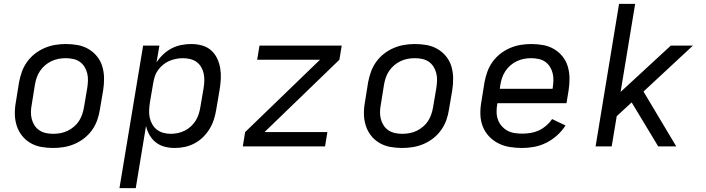

<svg xmlns="http://www.w3.org/2000/svg" viewBox="-20 -755 3640 990"><path d="M254 8Q222 8 192 2.5Q162 -3 136.5 -18Q111 -33 93 -56Q75 -79 66 -107.5Q57 -136 56.5 -167Q56 -198 62 -230L78 -330Q83 -357 92.5 -384Q102 -411 119 -435Q136 -459 159.5 -477.5Q183 -496 210 -507.5Q237 -519 264.5 -523.5Q292 -528 319 -528Q351 -528 381 -522.5Q411 -517 436.5 -502Q462 -487 480.5 -464Q499 -441 507.5 -412.5Q516 -384 516.5 -353Q517 -322 512 -290L495 -190Q491 -163 481.5 -136Q472 -109 455 -85Q438 -61 414.5 -42.5Q391 -24 364 -12.5Q337 -1 309 3.5Q281 8 254 8ZM254 -65Q273 -65 292 -68.5Q311 -72 328.5 -80.5Q346 -89 361.5 -102Q377 -115 387.5 -131.5Q398 -148 404 -166Q410 -184 413 -202L430 -302Q433 -322 433.5 -341Q434 -360 429.5 -378Q425 -396 415 -411.5Q405 -427 390.5 -437Q376 -447 357 -451Q338 -455 319 -455Q300 -455 281.5 -451.5Q263 -448 245 -439.5Q227 -431 212 -418Q197 -405 186 -388.5Q175 -372 169 -354Q163 -336 160 -318L144 -218Q140 -198 139.5 -179Q139 -160 143.5 -142Q148 -124 158 -108.5Q168 -93 183 -83Q198 -73 216.5 -69Q235 -65 254 -65Z M596 215 718 -520H802L787 -433Q801 -455 821 -474Q841 -493 865 -505.5Q889 -518 915 -523Q941 -528 966 -528Q995 -528 1022 -520.5Q1049 -513 1068.5 -495.5Q1088 -478 1099.5 -454Q1111 -430 1115.5 -403Q1120 -376 1118.5 -347.5Q1117 -319 1112 -290L1095 -190Q1091 -165 1083 -139.5Q1075 -114 1061 -91Q1047 -68 1027.5 -48.5Q1008 -29 983.5 -16Q959 -3 933 2.5Q907 8 882 8Q854 8 829 1.5Q804 -5 784 -20.5Q764 -36 751 -58.5Q738 -81 733 -106L680 215ZM861 -65Q879 -65 897.5 -69Q916 -73 933 -81.5Q950 -90 964.5 -103.5Q979 -117 989 -133Q999 -149 1004.5 -166.5Q1010 -184 1013 -202L1030 -302Q1033 -321 1033.5 -340Q1034 -359 1030 -377Q1026 -395 1016.5 -410.5Q1007 -426 993 -436Q979 -446 960.5 -450.5Q942 -455 923 -455Q906 -455 888 -451.5Q870 -448 853.5 -441Q837 -434 822 -422Q807 -410 795.5 -394.5Q784 -379 778.5 -361.5Q773 -344 770 -327L753 -227Q750 -207 749 -187Q748 -167 752 -148.5Q756 -130 765.5 -113.5Q775 -97 789.5 -86Q804 -75 822.5 -70Q841 -65 861 -65Z M1232 0 1244 -74 1630 -447H1306L1318 -520H1742L1730 -447L1344 -74H1668L1656 0Z M2054 8Q2022 8 1992 2.5Q1962 -3 1936.5 -18Q1911 -33 1893 -56Q1875 -79 1866 -107.5Q1857 -136 1856.5 -167Q1856 -198 1862 -230L1878 -330Q1883 -357 1892.5 -384Q1902 -411 1919 -435Q1936 -459 1959.5 -477.5Q1983 -496 2010 -507.5Q2037 -519 2064.5 -523.5Q2092 -528 2119 -528Q2151 -528 2181 -522.5Q2211 -517 2236.5 -502Q2262 -487 2280.5 -464Q2299 -441 2307.5 -412.5Q2316 -384 2316.5 -353Q2317 -322 2312 -290L2295 -190Q2291 -163 2281.5 -136Q2272 -109 2255 -85Q2238 -61 2214.5 -42.5Q2191 -24 2164 -12.5Q2137 -1 2109 3.5Q2081 8 2054 8ZM2054 -65Q2073 -65 2092 -68.5Q2111 -72 2128.5 -80.5Q2146 -89 2161.5 -102Q2177 -115 2187.5 -131.5Q2198 -148 2204 -166Q2210 -184 2213 -202L2230 -302Q2233 -322 2233.5 -341Q2234 -360 2229.5 -378Q2225 -396 2215 -411.5Q2205 -427 2190.5 -437Q2176 -447 2157 -451Q2138 -455 2119 -455Q2100 -455 2081.5 -451.5Q2063 -448 2045 -439.5Q2027 -431 2012 -418Q1997 -405 1986 -388.5Q1975 -372 1969 -354Q1963 -336 1960 -318L1944 -218Q1940 -198 1939.5 -179Q1939 -160 1943.5 -142Q1948 -124 1958 -108.5Q1968 -93 1983 -83Q1998 -73 2016.5 -69Q2035 -65 2054 -65Z M2673 8Q2640 8 2608.5 3Q2577 -2 2549.5 -16Q2522 -30 2501 -52.5Q2480 -75 2469 -103.5Q2458 -132 2457 -164.5Q2456 -197 2462 -230L2478 -330Q2483 -357 2492.5 -384Q2502 -411 2519 -435Q2536 -459 2559.5 -477.5Q2583 -496 2610 -507.5Q2637 -519 2664.5 -523.5Q2692 -528 2719 -528Q2751 -528 2781 -522.5Q2811 -517 2836.5 -502Q2862 -487 2880.5 -464Q2899 -441 2907.5 -412.5Q2916 -384 2916.5 -353Q2917 -322 2912 -290L2901 -223H2545L2544 -218Q2540 -197 2540.5 -176.5Q2541 -156 2547.5 -138Q2554 -120 2566.5 -105.5Q2579 -91 2596 -81.5Q2613 -72 2633 -69Q2653 -66 2673 -66Q2695 -66 2716.5 -69.5Q2738 -73 2758.5 -82.5Q2779 -92 2796.5 -107Q2814 -122 2827 -141L2896 -108Q2878 -80 2852.5 -57Q2827 -34 2797 -19Q2767 -4 2735.5 2Q2704 8 2673 8ZM2557 -297H2829L2830 -302Q2833 -322 2833.5 -341Q2834 -360 2829.5 -378Q2825 -396 2815 -411.5Q2805 -427 2790.5 -437Q2776 -447 2757 -451Q2738 -455 2719 -455Q2700 -455 2681.5 -451.5Q2663 -448 2645 -439.5Q2627 -431 2612 -418Q2597 -405 2586 -388.5Q2575 -372 2569 -354Q2563 -336 2560 -318Z M3374 0 3237 -227 3160 -156 3134 0H3051L3172 -735H3255L3180 -281L3439 -520H3553L3298 -283L3467 0Z"/></svg>

Font: Iosevka Aile
Style: Italic
Weight: 400
Italic angle: -9°
Designer: Belleve Invis
Foundry: Belleve Invis
Version: Version 28.0.1; ttfautohint (v1.8.4)